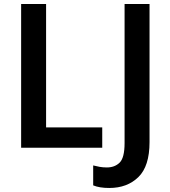

<svg xmlns="http://www.w3.org/2000/svg" viewBox="-20 -734 845 954"><path d="M85 0V-714H209V-101H488V0ZM523 200Q612 200 667.5 146Q723 92 723 -28V-714H599V-23Q599 50 574.5 74Q550 98 511 98Q492 98 475 95Q458 92 443 88V187Q474 200 523 200Z"/></svg>

Font: Noto Sans Display Medium
Style: Regular
Weight: 500
Designer: Monotype Design Team
Foundry: Monotype Imaging Inc.
Version: Version 1.900